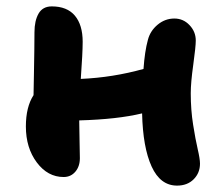

<svg xmlns="http://www.w3.org/2000/svg" viewBox="-20 -539 702 601"><path d="M179.2 15.1Q129.4 15.1 95.2 -30.5Q61 -76.2 61 -143.1Q61 -204.1 85 -241.2Q85.4 -264.6 86.2 -306.2Q86.9 -347.7 87.4 -380.1Q87.9 -412.6 87.9 -438Q87.9 -474.1 100.8 -496.6Q113.8 -519 142.1 -519Q189.9 -519 214.4 -490Q238.8 -460.9 238.8 -408.2Q238.8 -374 232.9 -292Q333.5 -296.4 429.2 -323.2Q433.1 -378.4 442.9 -414.1Q450.2 -442.4 473.4 -461.7Q496.6 -481 525.9 -481Q553.7 -481 573.2 -460.4Q592.8 -439.9 592.8 -412.1Q592.8 -393.1 585 -336.7Q577.1 -280.3 577.1 -247.1Q577.1 -194.8 584.5 -148.7Q591.8 -102.5 598.9 -72Q606 -41.5 606 -26.9Q606 2.4 586.2 22.2Q566.4 42 534.2 42Q481.9 42 454.6 -17.8Q427.2 -77.6 424.8 -184.1Q348.1 -165.5 228 -162.1Q228 -140.6 229 -99.9Q230 -59.1 230 -43.9Q230 -18.1 215.8 -1.5Q201.7 15.1 179.2 15.1Z"/></svg>

Font: Shantell Sans Irregular Bouncy
Style: Bold
Weight: 700
Designer: Stephen Nixon, Anya Danilova, Shantell Martin
Foundry: Arrow Type
Version: Version 1.006;[9816181b4]